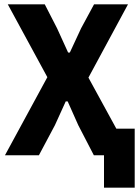

<svg xmlns="http://www.w3.org/2000/svg" viewBox="-20 -718 643 888"><path d="M461 0H414L342 -139L293 -249H284L234 -139L160 0H3L199 -361L16 -698H187L244 -587L295 -475H303L355 -587L415 -698H572L389 -359L518 -123H603V150H461Z"/></svg>

Font: iA Writer Duo V
Style: Regular
Weight: 400
Designer: Mike Abbink, Paul van der Laan, Pieter van Rosmalen, Oliver Reichenstein
Foundry: Information Architects Inc.
Version: Version 2.000